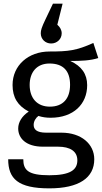

<svg xmlns="http://www.w3.org/2000/svg" viewBox="-20 -822 560 1055"><path d="M25 53C25 160 79 213 251 213C414 213 498 155 498 53C498 -31 426 -93 318 -93H234C180 -93 165 -112 165 -136C165 -155 176 -174 191 -185C213 -178 234 -175 258 -175C384 -175 459 -250 459 -354C459 -415 428 -459 366 -487C426 -487 476 -489 520 -503L493 -586C400 -544 356 -539 252 -539C136 -539 49 -463 49 -355C49 -287 77 -241 138 -209C100 -184 80 -150 80 -116C80 -63 122 -16 216 -16H299C365 -16 405 9 405 59C405 112 365 141 251 141C135 141 108 113 108 53ZM252 -473C327 -473 365 -433 365 -356C365 -280 326 -236 254 -236C182 -236 143 -285 143 -355C143 -424 181 -473 252 -473ZM261 -583C293 -583 319 -607 319 -639C319 -658 309 -674 295 -686L324 -802H271L230 -716C209 -672 204 -656 204 -639C204 -607 229 -583 261 -583Z"/></svg>

Font: FiraGO Unicode
Style: Regular
Weight: 400
Designer: bBox Type
Foundry: bBox Type GmbH
Version: Version 1.001;PS 001.001;hotconv 1.0.88;makeotf.lib2.5.64775